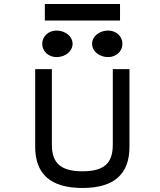

<svg xmlns="http://www.w3.org/2000/svg" viewBox="-20 -924 798 955"><path d="M203 -904V-822H577V-904ZM518 -640C558 -640 589 -669 589 -706C589 -743 558 -772 518 -772C474 -772 438 -743 438 -706C438 -669 474 -640 518 -640ZM261 -640C305 -640 341 -669 341 -706C341 -743 305 -772 261 -772C221 -772 190 -743 190 -706C190 -669 221 -640 261 -640ZM541 -204C541 -113 499 -72 390 -72C281 -72 238 -114 238 -204V-580H155V-194C155 -60 230 11 390 11C550 11 624 -60 624 -194V-580H541Z"/></svg>

Font: Charger Monospace
Style: Regular
Weight: 400
Designer: Jasper
Foundry: Cannot Into Space Fonts
Version: Version 0.980